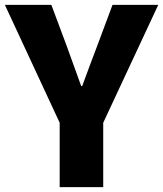

<svg xmlns="http://www.w3.org/2000/svg" viewBox="-29 -765 667 785"><path d="M215 0H393V-263L618 -745H431L369 -579C348 -523 328 -471 307 -413H303C282 -471 263 -523 243 -579L181 -745H-9L215 -263Z"/></svg>

Font: Noto Sans HK Black
Style: Regular
Weight: 900
Designer: Ryoko NISHIZUKA 西塚涼子 (kana, bopomofo & ideographs); Paul D. Hunt (Latin, Greek & Cyrillic); Sandoll Communications 산돌커뮤니
Foundry: Adobe
Version: Version 2.004;hotconv 1.0.118;makeotfexe 2.5.65603